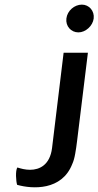

<svg xmlns="http://www.w3.org/2000/svg" viewBox="-20 -702 425 830"><path d="M54 97C121 116 247 122 292 8C298 -5 302 -20 305 -37C308 -55 311 -72 313 -91L360 -474H255L205 -62C196 11 151 32 110 32C89 32 71 27 55 22C46 36 49 81 54 97ZM267 -622C263 -589 287 -562 319 -562C350 -562 381 -590 385 -622C389 -655 365 -682 334 -682C302 -682 271 -656 267 -622Z"/></svg>

Font: Bluebird
Style: LiObl
Weight: 300
Designer: Jasper
Foundry: Cannot Into Space Fonts
Version: Version 0.98